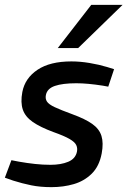

<svg xmlns="http://www.w3.org/2000/svg" viewBox="-21 -764 525 791"><path d="M191 7Q145 7 108 -0.5Q71 -8 33 -20L-1 -32L26 -104L57 -98Q91 -92 123.5 -88.5Q156 -85 187 -85Q230 -85 260 -97.5Q290 -110 296 -139Q299 -154 293 -166.5Q287 -179 265.5 -191.5Q244 -204 199 -220Q145 -240 114 -261.5Q83 -283 73 -312.5Q63 -342 71 -385Q82 -442 133.5 -476.5Q185 -511 273 -511Q309 -511 348 -504.5Q387 -498 420 -488L449 -479L425 -407L403 -411Q371 -416 344 -418.5Q317 -421 293 -421Q237 -421 205 -410Q173 -399 168 -372Q165 -357 172.5 -345.5Q180 -334 204.5 -322.5Q229 -311 278 -293Q330 -274 359 -253.5Q388 -233 397 -204Q406 -175 398 -132Q388 -79 357 -48.5Q326 -18 283 -5.5Q240 7 191 7ZM217 -566 355 -744H484L301 -566Z"/></svg>

Font: REM
Style: Italic
Weight: 400
Italic angle: -11°
Designer: Octavio Pardo
Foundry: Ashler Design
Version: Version 1.005;gftools[0.9.28]